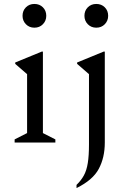

<svg xmlns="http://www.w3.org/2000/svg" viewBox="-20 -721 667 971"><path d="M154 -581Q128 -581 111 -598.5Q94 -616 94 -641Q94 -667 111 -684Q128 -701 154 -701Q180 -701 197 -684Q214 -667 214 -641Q214 -616 197 -598.5Q180 -581 154 -581ZM54 0V-16L117 -48V-346L57 -398V-405L191 -460H197V-48L260 -16V0ZM467 -581Q441 -581 424 -598.5Q407 -616 407 -641Q407 -667 424 -684Q441 -701 467 -701Q493 -701 510 -684Q527 -667 527 -641Q527 -616 510 -598.5Q493 -581 467 -581ZM367 230V214Q390 192 404 166.5Q418 141 424 103.5Q430 66 430 10V-346L370 -398V-405L504 -460H510V0Q510 76 479.5 133Q449 190 367 230Z"/></svg>

Font: Spectral
Style: Regular
Weight: 400
Designer: Jean-Baptiste Levee
Foundry: Production Type
Version: Version 2.001